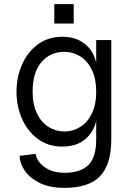

<svg xmlns="http://www.w3.org/2000/svg" viewBox="-20 -694 649 930"><path d="M75 61 153 51Q153 66 168 88Q183 110 214.5 126.5Q246 143 292 143Q370 143 408 105.5Q446 68 446 -19V-500H519V-19Q519 102 465 159Q411 216 292 216Q218 216 169 190.5Q120 165 97.5 129Q75 93 75 61ZM60 -250Q60 -321 87 -382Q114 -443 164 -479.5Q214 -516 282 -516Q335 -516 373 -493.5Q411 -471 430.5 -433.5Q450 -396 450 -350V-250H446Q446 -312 425 -355.5Q404 -399 368.5 -421Q333 -443 292 -443Q224 -443 181 -393.5Q138 -344 138 -250Q138 -188 159 -144.5Q180 -101 215.5 -79Q251 -57 292 -57Q333 -57 368.5 -79Q404 -101 425 -144.5Q446 -188 446 -250H450V-150Q450 -79 405.5 -31.5Q361 16 282 16Q214 16 164 -20.5Q114 -57 87 -118Q60 -179 60 -250ZM243 -674H337V-580H243Z"/></svg>

Font: Uncut Sans VF
Style: Regular
Weight: 400
Designer: Kasper Nordkvist
Foundry: Uncut Type
Version: Version 1.100;FEAKit 1.0